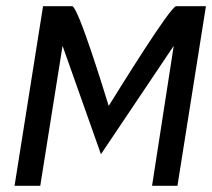

<svg xmlns="http://www.w3.org/2000/svg" viewBox="-20 -600 685 620"><path d="M27 0H110L182 -452L306 -102L541 -452L471 0H553L645 -580H549C530 -580 363 -309 331 -258C316 -307 232 -580 213 -580H119Z"/></svg>

Font: Charger Pro
Style: BdNarObl
Weight: 700
Designer: Jasper
Foundry: Cannot Into Space Fonts
Version: Version 1.09